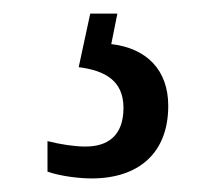

<svg xmlns="http://www.w3.org/2000/svg" viewBox="-20 -29 324 283"><path d="M115 234C184 234 228 197 228 127C228 74 196 42 144 36L153 -9H113L96 70C135 75 162 90 162 130C162 170 140 187 106 187C90 187 70 184 50 179V224C70 231 98 234 115 234Z"/></svg>

Font: Noto Serif Lao Condensed
Style: Regular
Weight: 400
Width: 3
Designer: Monotype Design Team
Foundry: Monotype Imaging Inc.
Version: Version 2.003